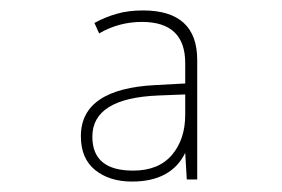

<svg xmlns="http://www.w3.org/2000/svg" viewBox="-20 -744 540 368"><path d="M157 -482Q157 -556 284 -561L335 -563V-524Q335 -477 309.5 -447Q284 -417 235 -417Q157 -417 157 -482ZM335 -451 338 -400H358V-629Q358 -724 254 -724Q226 -724 203.5 -717.5Q181 -711 161 -700L170 -680Q208 -702 252 -702Q335 -702 335 -623V-584L279 -581Q135 -574 135 -483Q135 -440 162.5 -418Q190 -396 233 -396Q308 -396 335 -451Z"/></svg>

Font: Noto Sans Mono UI Condensed Thin
Style: Regular
Weight: 250
Width: 3
Designer: Monotype Design team
Foundry: Monotype Imaging Inc.
Version: 1.000